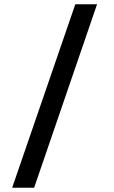

<svg xmlns="http://www.w3.org/2000/svg" viewBox="-20 -770 534 900"><path d="M37 110 333 -750H435L140 110Z"/></svg>

Font: Txt Sans Medium
Style: Regular
Weight: 500
Designer: Open Source
Foundry: XRLN
Version: Version 1.0